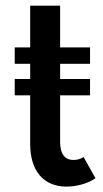

<svg xmlns="http://www.w3.org/2000/svg" viewBox="-20 -660 372 694"><path d="M33.2 -315.5V-374.5H89.1V-429.5H33.2V-488.6H89.1V-639.5H197.3V-488.6H305.5V-429.5H197.3V-374.5H305.5V-315.5H197.3V-146.4Q197.3 -115 209.5 -98.4Q221.8 -81.8 245.5 -81.8Q265.5 -81.8 282.3 -92.3L325 -15.9Q305.5 -1.8 276.8 6.4Q248.2 14.5 220 14.5Q189.1 14.5 164.8 4.1Q140.5 -6.4 123.6 -26.1Q106.8 -45.9 98 -74.3Q89.1 -102.7 89.1 -139.1V-315.5Z"/></svg>

Font: Spartan MB SemBd
Style: Regular
Weight: 600
Designer: Matt Bailey, Mirko Velimirovic
Foundry: Matt Bailey
Version: Version 1.005